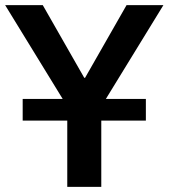

<svg xmlns="http://www.w3.org/2000/svg" viewBox="-26 -725 654 745"><path d="M235 0V-367L259 -273L-6 -705H140L301 -423H304L465 -705H608L343 -273L367 -367V0ZM62 -257V-341H540V-257Z"/></svg>

Font: Nunito Sans 7pt SemiCondensed
Style: Bold
Weight: 700
Width: 4
Designer: Vernon Adams
Foundry: Vernon Adams
Version: Version 3.101;gftools[0.9.27]